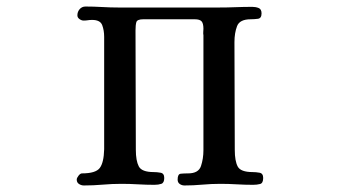

<svg xmlns="http://www.w3.org/2000/svg" viewBox="-20 -564 1040 588"><path d="M786 -19Q786 -3 776.5 -0.5Q767 2 755 2Q730 2 705 0.5Q680 -1 655 -1Q627 -1 599.5 1.5Q572 4 545 4Q537 4 530.5 -0.5Q524 -5 524 -14Q524 -31 533.5 -32Q543 -33 556 -33Q588 -33 595.5 -55.5Q603 -78 603 -104V-456Q602 -461 602.5 -466.5Q603 -472 603 -476Q603 -492 597.5 -498.5Q592 -505 576 -505H419Q400 -505 397.5 -496Q395 -487 395 -471Q395 -380 395.5 -288.5Q396 -197 396 -105Q396 -72 405 -54.5Q414 -37 451 -37Q461 -37 472 -35Q483 -33 483 -19Q483 -4 474 -1Q465 2 453 2Q428 2 402.5 0.5Q377 -1 352 -1Q323 -1 294.5 1.5Q266 4 237 4Q229 4 222 -0.5Q215 -5 215 -14Q215 -19 220.5 -26Q226 -33 231 -33Q273 -33 285.5 -49.5Q298 -66 299 -107V-451Q299 -471 293 -487Q287 -503 262 -503Q255 -503 249 -502Q243 -501 236 -501Q230 -501 223.5 -505.5Q217 -510 217 -517Q217 -528 224 -536Q231 -544 242 -544Q267 -544 292.5 -542.5Q318 -541 343 -541H650Q676 -541 701.5 -542Q727 -543 753 -543Q763 -543 772 -539.5Q781 -536 781 -523Q781 -508 770 -506.5Q759 -505 748 -505Q714 -505 706 -484Q698 -463 698 -435Q698 -353 698.5 -270.5Q699 -188 699 -105Q699 -71 708 -54Q717 -37 754 -37Q764 -37 775 -35Q786 -33 786 -19Z"/></svg>

Font: Kaisei Tokumin Medium
Style: Regular
Weight: 500
Designer: Font-Kai, 金井和夫
Foundry: KAZUO KANAI
Version: Version 5.003